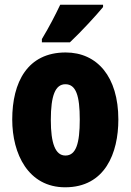

<svg xmlns="http://www.w3.org/2000/svg" viewBox="-20 -786 556 816"><path d="M418 -756V-766H236C215 -722 190 -673 158 -620V-606H277C327 -653 390 -722 418 -756ZM483 -278C483 -460 393 -563 259 -563C97 -563 32 -437 32 -278C32 -132 100 10 257 10C427 10 483 -136 483 -278ZM196 -276C196 -380 215 -428 258 -428C303 -428 319 -379 319 -278C319 -176 303 -125 258 -125C215 -125 196 -177 196 -276Z"/></svg>

Font: Noto Sans Devanagari ExtraCondensed Black
Style: Regular
Weight: 900
Width: 2
Designer: Jelle Bosma - Monotype Design Team
Foundry: Monotype Imaging Inc.
Version: Version 2.004